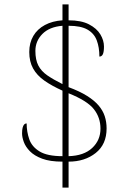

<svg xmlns="http://www.w3.org/2000/svg" viewBox="-20 -780 599 879"><path d="M266 -40Q209 -40 173 -53.5Q137 -67 117 -87.5Q97 -108 89 -130Q81 -152 81 -169Q81 -185 83.5 -195Q86 -205 90.5 -210Q95 -215 102 -215Q102 -177 114 -142.5Q126 -108 161.5 -86.5Q197 -65 266 -65V-365Q217 -387 183 -411Q149 -435 131.5 -466.5Q114 -498 114 -542Q114 -584 132.5 -615.5Q151 -647 185.5 -665.5Q220 -684 266 -687V-760H294V-687Q352 -687 387.5 -668.5Q423 -650 439.5 -622.5Q456 -595 456 -567Q456 -543 451 -532Q446 -521 435 -521Q435 -563 423 -595Q411 -627 380.5 -644.5Q350 -662 294 -662V-381Q345 -362 378.5 -341Q412 -320 431.5 -297Q451 -274 459.5 -248Q468 -222 468 -192Q468 -119 418 -79.5Q368 -40 294 -40V79H266ZM294 -65Q364 -67 402 -102.5Q440 -138 440 -191Q440 -242 409.5 -280.5Q379 -319 294 -353ZM266 -662Q206 -657 174 -624.5Q142 -592 142 -547Q142 -506 155.5 -480Q169 -454 196.5 -435Q224 -416 266 -395Z"/></svg>

Font: Noto Serif Kannada Thin
Style: Regular
Weight: 250
Version: Version 2.003